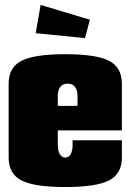

<svg xmlns="http://www.w3.org/2000/svg" viewBox="-20 -750 530 780"><path d="M325.2 -595.2 125 -615.2 145 -730 345.2 -669.9ZM214.8 -319.8H294.9V-359.9Q294.9 -384.3 284.7 -397.2Q274.4 -410.2 254.9 -410.2Q235.4 -410.2 225.1 -397.2Q214.8 -384.3 214.8 -359.9ZM214.8 -220.2V-160.2Q214.8 -137.7 222.9 -123.8Q231 -109.9 245.1 -109.9Q259.3 -109.9 267.1 -123.5Q274.9 -137.2 274.9 -160.2V-180.2H475.1V-109.9Q475.1 -43.9 423.1 -17.1Q371.1 9.8 245.1 9.8Q119.1 9.8 67.1 -17.1Q15.1 -43.9 15.1 -109.9V-410.2Q15.1 -476.1 67.1 -502.9Q119.1 -529.8 245.1 -529.8Q371.1 -529.8 423.1 -502.9Q475.1 -476.1 475.1 -410.2V-220.2Z"/></svg>

Font: Mikodacs
Style: Regular
Weight: 400
Designer: gluk (gluksza@wp.pl)
Foundry: gluk (gluksza@wp.pl)
Version: Version 0.28